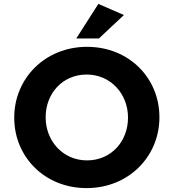

<svg xmlns="http://www.w3.org/2000/svg" viewBox="-20 -952 890 984"><path d="M424 12C640 12 797 -151 797 -350V-352C797 -551 642 -712 426 -712C210 -712 53 -549 53 -350V-348C53 -149 208 12 424 12ZM426 -130C302 -130 214 -230 214 -350V-352C214 -472 300 -570 424 -570C548 -570 636 -470 636 -350V-348C636 -228 550 -130 426 -130ZM484 -932 371 -755H487L615 -875Z"/></svg>

Font: Mission
Style: Bold
Weight: 700
Version: Version 1.000;FEAKit 1.0